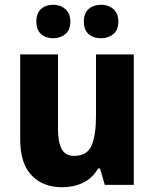

<svg xmlns="http://www.w3.org/2000/svg" viewBox="-20 -778 650 808"><path d="M543 -549V0H421L401 -69H393Q369 -28 329.5 -9Q290 10 242 10Q161 10 113 -40Q65 -90 65 -192V-549H224V-237Q224 -180 239.5 -151Q255 -122 291 -122Q347 -122 365.5 -165.5Q384 -209 384 -290V-549ZM133 -687Q133 -723 153 -740.5Q173 -758 204 -758Q234 -758 255 -740Q276 -722 276 -687Q276 -652 255 -634.5Q234 -617 204 -617Q173 -617 153 -634.5Q133 -652 133 -687ZM333 -687Q333 -723 353.5 -740.5Q374 -758 405 -758Q436 -758 457 -740Q478 -722 478 -687Q478 -652 457 -634.5Q436 -617 405 -617Q373 -617 353 -634.5Q333 -652 333 -687Z"/></svg>

Font: Noto Sans Sinhala SemiCondensed ExtraBold
Style: Regular
Weight: 800
Width: 4
Designer: Jelle Bosma - Monotype Design Team
Foundry: Monotype Imaging Inc.
Version: Version 2.006; ttfautohint (v1.8.4.7-5d5b)